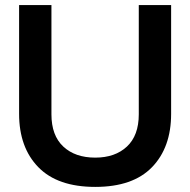

<svg xmlns="http://www.w3.org/2000/svg" viewBox="-20 -719 747 754"><path d="M55 -272V-699H182V-270Q182 -187 228.5 -143.5Q275 -100 354 -100Q432 -100 478.5 -143.5Q525 -187 525 -270V-699H652V-272Q652 -140 577 -62.5Q502 15 354 15Q206 15 130.5 -62.5Q55 -140 55 -272Z"/></svg>

Font: Prompt Medium
Style: Regular
Weight: 500
Designer: Katatrad Team
Foundry: CadsonDemak
Version: Version 1.001